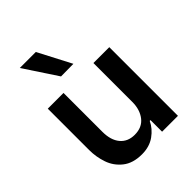

<svg xmlns="http://www.w3.org/2000/svg" viewBox="-225 -913 1044 1044"><g transform="rotate(-45 297.5 -391.0)"><path d="M536 0H414V-89H408Q389 -48 348.5 -19Q308 10 250 10Q181 10 139 -23.5Q97 -57 80 -107Q63 -157 63 -210V-528H184V-229Q184 -165 214 -129Q244 -93 297 -93Q354 -93 384 -131.5Q414 -170 414 -229V-528H536ZM112 -792H235L334 -602L238 -601Z"/></g></svg>

Font: Be Vietnam SemiBold
Style: Regular
Weight: 600
Designer: Gabriel Lam
Foundry: TypeRant
Version: Version 4.000